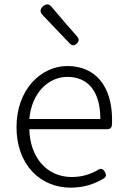

<svg xmlns="http://www.w3.org/2000/svg" viewBox="-20 -851 578 884"><path d="M398 -256H475C486 -256 494 -263 495 -274C496 -282 496 -291 496 -299C496 -455 419 -547 290 -547C170 -547 56 -440 56 -266C56 -91 167 13 305 13C371 13 418 -6 457 -29C470 -37 470 -46 463 -59C455 -74 444 -78 430 -68C395 -48 357 -36 310 -36C195 -36 118 -127 115 -256H304ZM360 -303H278H115C126 -425 204 -497 290 -497C384 -497 442 -432 442 -303ZM274 -753 217 -820C205 -834 192 -834 178 -822C164 -809 163 -796 176 -782L236 -719L302 -650C312 -640 322 -640 333 -650C344 -660 345 -671 336 -682Z"/></svg>

Font: GenSenRounded2 TW L
Style: Regular
Weight: 300
Version: Version 2.100;PS 2.1;hotconv 16.6.51;makeotf.lib2.5.65220 DE